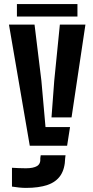

<svg xmlns="http://www.w3.org/2000/svg" viewBox="-20 -722 463 951"><path d="M127.5 0 24.4 -600H151.1L185 -322.5L205.4 -92.7H326.9L312.4 0ZM108.4 208.7Q92.6 208.7 74.2 206.8Q55.7 204.9 39.3 202.2V109Q52.3 109.8 73 110.7Q93.8 111.5 108.1 111.5Q145.5 111.5 163.8 100.2Q182.1 88.9 179.6 61.4L181.6 47.2H304.6L302.8 61.4Q301.5 114.3 279.8 146.8Q258.1 179.3 215.3 194Q172.5 208.7 108.4 208.7ZM235.1 -140.6 248.7 -322.5 276.5 -600H403.1L334.4 -140.6ZM63.8 -701.9H363.6V-640H63.8Z"/></svg>

Font: Big Shoulders Stencil Thin
Style: Regular
Weight: 100
Designer: Patric King
Foundry: XO Type Co
Version: Version 2.001